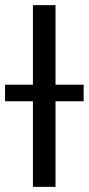

<svg xmlns="http://www.w3.org/2000/svg" viewBox="-50 -727 346 747"><path d="M166 0V-707H78.1V0ZM-30.3 -397.5V-333H275.4V-397.5Z"/></svg>

Font: Pretendard Variable
Style: Regular
Weight: 400
Designer: Base glyphs from Inter by Rasmus Andersson; Hangeul glyphs from Noto Sans CJK(Source Han Sans) by Jang Soo-young and Kan
Foundry: Kil Hyung-jin
Version: Version 1.309;Glyphs 3.2 (3225)